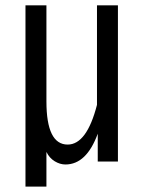

<svg xmlns="http://www.w3.org/2000/svg" viewBox="-20 -585 540 725"><path d="M76.2 119.6V-564.9H155.3V-202.1Q155.3 -39.1 235.4 -39.1Q307.6 -39.1 346.2 -189V-564.9H425.3V24.9H349.1V-80.1Q306.6 36.1 227.1 36.1Q206.5 36.1 186.5 23.9Q166.5 11.7 155.3 -11.2V119.6Z"/></svg>

Font: BIZ UDGothic
Style: Regular
Weight: 400
Monospace: yes
Designer: TypeBank Co., Ltd.
Foundry: Morisawa Inc.
Version: Version 1.05